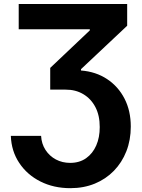

<svg xmlns="http://www.w3.org/2000/svg" viewBox="-20 -748 726 983"><path d="M35.5 -52.3H190.4Q192.7 -11.5 213 19.7Q233.4 51 266.2 68.5Q299 85.9 339.3 85.9Q386.9 85.9 420.8 62Q454.7 38 472.8 -3.4Q490.8 -44.7 490.6 -97.5Q490.8 -156.8 468.3 -199.8Q445.8 -242.7 406.3 -266Q366.9 -289.4 315.8 -289.1H237.1V-400.4L439.8 -592.4V-598.2H75.8V-727.5H631.1V-616.2L394.7 -393.9V-387.1Q471.1 -381.1 528.4 -343Q585.7 -305 617.7 -242.6Q649.6 -180.3 649.6 -100.2Q649.6 -31.3 627 26.4Q604.3 84.2 563 126.6Q521.8 168.9 465.2 192.2Q408.6 215.4 340.2 215.4Q255 215.4 187 181.2Q118.9 147 78.6 86.3Q38.2 25.7 35.5 -52.3Z"/></svg>

Font: GitLab Sans
Style: Regular
Weight: 400
Designer: Rasmus Andersson
Foundry: Modifications by GitLab B.V., manufactured by rsms
Version: Version 4.000;git-c8fb6b7